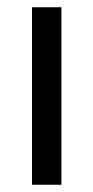

<svg xmlns="http://www.w3.org/2000/svg" viewBox="-20 -508 256 528"><path d="M68 0V-488H149V0Z"/></svg>

Font: Anek Odia Medium
Style: Regular
Weight: 400
Version: Version 1.003